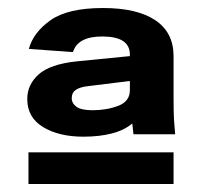

<svg xmlns="http://www.w3.org/2000/svg" viewBox="-20 -735 508 479"><path d="M188 -394Q127 -394 87.5 -418Q48 -442 48 -488Q48 -524 76.5 -549.5Q105 -575 172 -582L304 -595V-599Q304 -644 235 -644Q174 -644 162 -605L52 -613Q63 -654 106 -684.5Q149 -715 237 -715Q322 -715 367.5 -684.5Q413 -654 413 -595V-492Q413 -455 414 -438Q415 -421 417 -400H313L310 -427Q290 -410 259 -402Q228 -394 188 -394ZM159 -490Q159 -477 171 -468.5Q183 -460 211 -460Q246 -460 275 -471Q304 -482 304 -510V-533L199 -520Q180 -518 169.5 -511Q159 -504 159 -490ZM51 -276V-355H413V-276Z"/></svg>

Font: Special Gothic Extended Bold
Style: Regular
Weight: 700
Width: 7
Designer: Alistair McCready
Foundry: Monolith
Version: Version 1.000; ttfautohint (v1.8.4.7-5d5b)